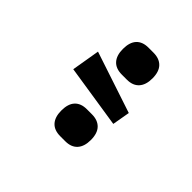

<svg xmlns="http://www.w3.org/2000/svg" viewBox="-24 -1022 648 648"><g transform="rotate(-45 300.0 -697.5)"><path d="M477 -605Q446 -605 429.5 -620Q413 -635 413 -663V-687Q413 -716 429.5 -731Q446 -746 477 -746Q509 -746 525 -731Q541 -716 541 -688V-664Q541 -636 525 -620.5Q509 -605 477 -605ZM183 -605Q152 -605 135.5 -620Q119 -635 119 -663V-687Q119 -716 135.5 -731Q152 -746 183 -746Q215 -746 231 -731Q247 -716 247 -688V-664Q247 -636 231 -620.5Q215 -605 183 -605ZM411 -799 338 -579 275 -590 310 -816Z"/></g></svg>

Font: IBM Plex Sans
Style: Bold
Weight: 700
Designer: Mike Abbink, Paul van der Laan, Pieter van Rosmalen
Foundry: Bold Monday
Version: Version 3.201